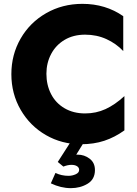

<svg xmlns="http://www.w3.org/2000/svg" viewBox="-20 -735 712 997"><path d="M422 -146Q361 -146 315 -173Q269 -200 245 -247Q221 -294 221 -352Q221 -408 245.5 -454.5Q270 -501 315.5 -528Q361 -555 422 -555Q482 -555 532.5 -532Q583 -509 620 -470V-651Q528 -715 408 -715Q304 -715 219.5 -666.5Q135 -618 87 -534.5Q39 -451 39 -350Q39 -248 87.5 -164.5Q136 -81 218.5 -33.5Q301 14 400 14Q467 14 521.5 -4Q576 -22 626 -58V-236Q577 -191 528 -168.5Q479 -146 422 -146ZM418 0H348L280 106L309 130Q332 121 351 121Q369 121 380 128Q391 135 391 147Q391 162 373 170Q355 178 336 178Q299 178 268 163L244 217Q296 242 348 242Q397 242 435 219Q473 196 473 148Q473 110 445.5 89Q418 68 383 68H376Z"/></svg>

Font: Geom ExtraBold
Style: Bold
Weight: 800
Version: Version 1.102